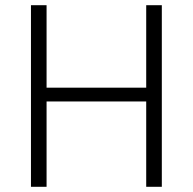

<svg xmlns="http://www.w3.org/2000/svg" viewBox="-20 -718 741 738"><path d="M542 -328H159V0H99V-698H159V-381H542V-698H602V0H542Z"/></svg>

Font: IBM Plex Sans Hebrew Light
Style: Regular
Weight: 300
Designer: Mike Abbink, Paul van der Laan, Pieter van Rosmalen, Yanek Iontef
Foundry: Bold Monday
Version: Version 1.2